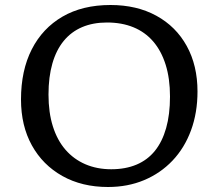

<svg xmlns="http://www.w3.org/2000/svg" viewBox="-20 -734 874 768"><path d="M412 14Q308 14 229.5 -30Q151 -74 107.5 -152.5Q64 -231 64 -336Q64 -452 107 -536.5Q150 -621 230 -667.5Q310 -714 422 -714Q527 -714 605.5 -671Q684 -628 727 -550Q770 -472 770 -368Q770 -283 744 -212.5Q718 -142 670 -91.5Q622 -41 556.5 -13.5Q491 14 412 14ZM425 -57Q482 -57 526 -75.5Q570 -94 599.5 -130.5Q629 -167 644.5 -221.5Q660 -276 660 -348Q660 -420 642.5 -475.5Q625 -531 592.5 -568.5Q560 -606 513.5 -625Q467 -644 408 -644Q352 -644 308.5 -625.5Q265 -607 235 -570.5Q205 -534 189.5 -480Q174 -426 174 -356Q174 -284 191.5 -228.5Q209 -173 242 -135Q275 -97 321.5 -77Q368 -57 425 -57Z"/></svg>

Font: Literata Variable Black
Style: Regular
Weight: 900
Designer: Latin by Veronika Burian and Jose Scaglione. Greek by Irene Vlachou. Cyrillic by Vera Evstafieva.
Foundry: TypeTogether
Version: Version 3.021